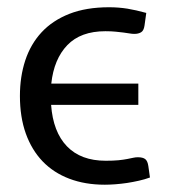

<svg xmlns="http://www.w3.org/2000/svg" viewBox="-20 -505 472 532"><path d="M380.4 -434.1Q378.4 -419.9 370.8 -415.5Q363.3 -411.1 352.5 -411.1Q345.7 -411.1 338.6 -412.4Q331.5 -413.6 322.3 -414.8Q313 -416 300.8 -417.2Q288.6 -418.5 272 -418.5Q203.6 -418.5 166.5 -379.9Q129.4 -341.3 122.1 -273.4H363.3V-214.4H121.6Q127 -139.6 165.5 -99.6Q204.1 -59.6 272.9 -59.6Q293.9 -59.6 308.3 -61Q322.8 -62.5 332.8 -64.5Q342.8 -66.4 349.4 -67.9Q356 -69.3 361.8 -69.3Q376 -69.3 382.6 -64Q389.2 -58.6 391.1 -44.4L395.5 -13.2Q380.9 -7.8 364.5 -4.2Q348.1 -0.5 331.8 2Q315.4 4.4 299.6 5.6Q283.7 6.8 270.5 6.8Q215.8 6.8 172.1 -9.8Q128.4 -26.4 98.1 -57.9Q67.9 -89.4 51.5 -135Q35.2 -180.7 35.2 -239.3Q35.2 -292.5 50 -337.6Q64.9 -382.8 95.2 -415.5Q125.5 -448.2 172.1 -466.6Q218.8 -484.9 282.2 -484.9Q295.9 -484.9 308.3 -483.9Q320.8 -482.9 333 -481Q345.2 -479 357.9 -476.1Q370.6 -473.1 385.3 -469.2Z"/></svg>

Font: Carlito
Style: Regular
Weight: 400
Designer: Lukasz Dziedzic
Foundry: tyPoland Lukasz Dziedzic
Version: Version 1.103; Beta1; all basic design good, some composites